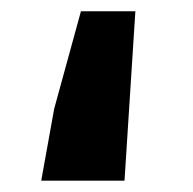

<svg xmlns="http://www.w3.org/2000/svg" viewBox="-20 -318 340 338"><path d="M52.6 0 75.4 -126.6 122.5 -298.2H218.3L199.2 0Z"/></svg>

Font: Source Sans 3 Variable
Style: Regular
Weight: 200
Designer: Paul D. Hunt
Foundry: Adobe Systems Incorporated
Version: Version 3.026